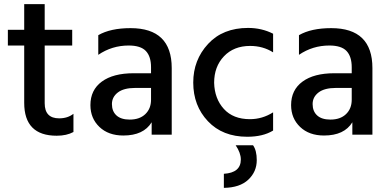

<svg xmlns="http://www.w3.org/2000/svg" viewBox="-20 -651 1883 928"><path d="M335 -13Q302 5 254 5Q97 5 97 -154V-431H18V-507H97V-631H196V-507H329V-431H196V-152Q196 -79 266 -79Q307 -79 335 -101Z M607 -73Q655 -73 682.5 -99.5Q710 -126 710 -169V-226H634Q578 -226 549.5 -204Q521 -182 521 -148Q521 -113 543 -93Q565 -73 607 -73ZM713 -60Q674 4 576 4Q504 4 460.5 -37.5Q417 -79 417 -143Q417 -216 472 -256.5Q527 -297 626 -297H710V-326Q710 -378 685 -404.5Q660 -431 602 -431Q521 -431 455 -386V-481Q514 -515 611 -515Q810 -515 810 -322V0H713Z M1300 -20Q1251 10 1175 10Q1056 10 985 -65Q914 -140 914 -252Q914 -361 985.5 -438.5Q1057 -516 1179 -516Q1245 -516 1300 -488V-398Q1251 -429 1189 -429Q1110 -429 1062.5 -379Q1015 -329 1015 -251Q1017 -174 1062 -124.5Q1107 -75 1188 -75Q1248 -75 1300 -108ZM1221 123Q1221 179 1180 217.5Q1139 256 1062 257V189Q1144 184 1144 120Q1144 88 1119 51H1203Q1221 76 1221 123Z M1577 -73Q1625 -73 1652.5 -99.5Q1680 -126 1680 -169V-226H1604Q1548 -226 1519.5 -204Q1491 -182 1491 -148Q1491 -113 1513 -93Q1535 -73 1577 -73ZM1683 -60Q1644 4 1546 4Q1474 4 1430.5 -37.5Q1387 -79 1387 -143Q1387 -216 1442 -256.5Q1497 -297 1596 -297H1680V-326Q1680 -378 1655 -404.5Q1630 -431 1572 -431Q1491 -431 1425 -386V-481Q1484 -515 1581 -515Q1780 -515 1780 -322V0H1683Z"/></svg>

Font: Hind Vadodara Medium
Style: Regular
Weight: 500
Designer: Hitesh Malaviya
Foundry: Indian Type Foundry
Version: Version 1.001;PS 1.0;hotconv 1.0.86;makeotf.lib2.5.63406; tt